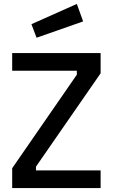

<svg xmlns="http://www.w3.org/2000/svg" viewBox="-20 -957 574 977"><path d="M42 -597V-687H492V-584L163 -109V-90H492V0H42V-101L371 -577V-597ZM140 -834 371 -937 403 -848 166 -765Z"/></svg>

Font: TitilliumText
Style: Medium
Weight: 500
Designer: Accademia di Belle Arti di Urbino and others
Foundry: Accademia di Belle Arti di Urbino and others.
Version: Version 60.001